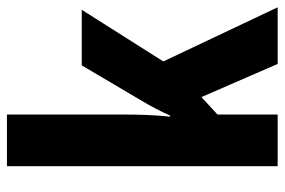

<svg xmlns="http://www.w3.org/2000/svg" viewBox="-150 -650 800 539"><g transform="rotate(-90 249.5 -380.0)"><path d="M198 -442V-760H53V0H198V-169L247 -214L340 0H499L347 -321L492 -550H336L235 -379C223 -359 208 -331 195 -302H192C197 -347 198 -394 198 -442Z"/></g></svg>

Font: Noto Sans Arabic UI XCn XBd
Style: Regular
Weight: 800
Width: 2
Designer: Monotype Design Team, Nadine Chahine and Nizar Qandah
Foundry: Monotype Imaging Inc.
Version: Version 2.010